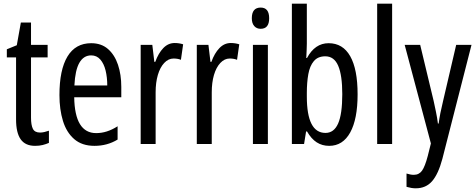

<svg xmlns="http://www.w3.org/2000/svg" viewBox="-20 -780 2578 1040"><path d="M197 -62Q209 -62 221 -65Q233 -68 245 -72V-6Q229 1 211 5.5Q193 10 170 10Q117 10 92 -25.5Q67 -61 67 -133V-469H17V-513L71 -535L93 -658H148V-537H238V-469H148V-143Q148 -103 158 -82.5Q168 -62 197 -62Z M474 -546Q529 -546 565 -514.5Q601 -483 619 -429.5Q637 -376 637 -309V-253H382Q385 -59 501 -59Q530 -59 558.5 -68Q587 -77 617 -96V-24Q561 10 492 10Q424 10 382 -26.5Q340 -63 321 -125Q302 -187 302 -265Q302 -402 345.5 -474Q389 -546 474 -546ZM474 -480Q433 -480 410 -440Q387 -400 383 -317H561Q561 -361 552 -398Q543 -435 523.5 -457.5Q504 -480 474 -480Z M926 -547Q950 -547 972 -540L960 -456Q943 -463 920 -463Q892 -463 869.5 -439Q847 -415 835 -374Q823 -333 823 -280V0H742V-537H805L816 -445H821Q838 -492 864.5 -519.5Q891 -547 926 -547Z M1230 -547Q1254 -547 1276 -540L1264 -456Q1247 -463 1224 -463Q1196 -463 1173.5 -439Q1151 -415 1139 -374Q1127 -333 1127 -280V0H1046V-537H1109L1120 -445H1125Q1142 -492 1168.5 -519.5Q1195 -547 1230 -547Z M1392 -739Q1438 -739 1438 -681Q1438 -624 1392 -624Q1370 -624 1357 -639Q1344 -654 1344 -681Q1344 -739 1392 -739ZM1431 -537V0H1350V-537Z M1642 -543Q1642 -527 1641 -508Q1640 -489 1639 -466H1643Q1686 -546 1760 -546Q1837 -546 1877 -475.5Q1917 -405 1917 -269Q1917 -135 1877 -62.5Q1837 10 1763 10Q1725 10 1695.5 -9Q1666 -28 1643 -68H1638L1627 0H1561V-760H1642ZM1742 -475Q1702 -475 1680 -449Q1658 -423 1650 -378Q1642 -333 1642 -276V-257Q1642 -60 1743 -60Q1789 -60 1811.5 -111Q1834 -162 1834 -270Q1834 -372 1812 -423.5Q1790 -475 1742 -475Z M2104 0H2023V-760H2104Z M2172 -537H2256L2329 -233Q2335 -205 2341.5 -174Q2348 -143 2352 -111H2356Q2363 -164 2380 -233L2451 -537H2534L2376 81Q2354 163 2320.5 201.5Q2287 240 2232 240Q2220 240 2208 238Q2196 236 2182 232V160Q2192 163 2202 165Q2212 167 2221 167Q2250 167 2266 144.5Q2282 122 2297 65L2314 -3Z"/></svg>

Font: Noto Sans Malayalam ExtraCondensed
Style: Regular
Weight: 400
Width: 2
Designer: Jelle Bosma - Monotype Design Team
Foundry: Monotype Imaging Inc.
Version: Version 2.104; ttfautohint (v1.8.4.7-5d5b)